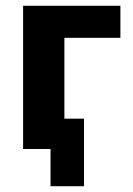

<svg xmlns="http://www.w3.org/2000/svg" viewBox="-20 -516 459 665"><path d="M155 129V0H74V-105H271V129ZM60 0V-496H397V-385H203V0Z"/></svg>

Font: Nunito Sans 10pt Condensed ExtraBold
Style: Regular
Weight: 800
Width: 3
Designer: Vernon Adams
Foundry: Vernon Adams
Version: Version 3.101;gftools[0.9.27]